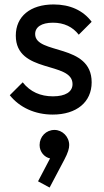

<svg xmlns="http://www.w3.org/2000/svg" viewBox="-20 -505 467 863"><path d="M217 10C324 10 392 -46 392 -135C392 -312 138 -258 138 -352C138 -383 166 -403 218 -403C268 -403 307 -384 334 -349L392 -407C354 -458 295 -485 221 -485C116 -485 51 -431 51 -345C51 -172 306 -231 306 -127C306 -92 274 -72 218 -72C162 -72 116 -92 82 -135L24 -77C68 -22 137 10 217 10ZM151 310 203 338 269 213C286 181 291 162 291 147C291 109 260 79 225 79C187 79 158 109 158 147C158 178 180 202 205 207Z"/></svg>

Font: MV Cash
Style: Regular
Weight: 400
Designer: Rodrigo Fuenzalida
Foundry: fragTYPE
Version: Version 1.100;Glyphs 3.1.2 (3151)